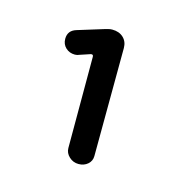

<svg xmlns="http://www.w3.org/2000/svg" viewBox="-55 -517 360 374"><g transform="rotate(15 125.0 -330.0)"><path d="M133 -195Q122 -195 114 -202.5Q106 -210 106 -220V-404Q106 -409 101 -408L80 -401Q76 -399 71 -399Q60 -399 52.5 -406Q45 -413 45 -424Q45 -441 62 -446L114 -462Q118 -463 121.5 -464Q125 -465 129 -465Q143 -465 151.5 -457Q160 -449 160 -436L159 -218Q159 -208 151.5 -201.5Q144 -195 133 -195Z"/></g></svg>

Font: Dongle
Style: Regular
Weight: 400
Designer: Yanghee Ryu
Foundry: Yanghee Ryu
Version: Version 2.000